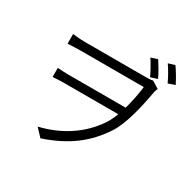

<svg xmlns="http://www.w3.org/2000/svg" viewBox="-191 -1072 1383 1355"><g transform="rotate(30 500.0 -395.0)"><path d="M739 -832 685 -815C708 -780 735 -733 753 -693L808 -711C790 -750 761 -798 739 -832ZM865 -857 812 -841C836 -806 863 -760 882 -717L937 -736C917 -776 889 -824 865 -857ZM130 -686V-607C167 -609 200 -611 232 -611C300 -611 688 -611 749 -611C742 -553 729 -485 711 -421H244C212 -421 183 -423 156 -425V-351C186 -353 212 -355 246 -355H689C676 -321 661 -289 644 -264C552 -128 413 -36 240 5L298 67C491 3 617 -93 712 -238C771 -328 807 -488 829 -613C832 -629 837 -639 841 -648L783 -684C768 -680 749 -679 728 -679C679 -679 299 -679 231 -679C191 -679 151 -683 130 -686Z"/></g></svg>

Font: ChiuKong Gothic CL Normal
Style: Regular
Weight: 350
Designer: Ryoko NISHIZUKA 西塚涼子 (kana, bopomofo & ideographs); Paul D. Hunt (Latin, Greek & Cyrillic); Sandoll Communications 산돌커뮤니
Foundry: Adobe
Version: Version 1.300